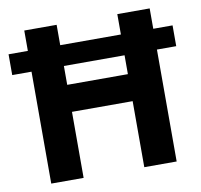

<svg xmlns="http://www.w3.org/2000/svg" viewBox="-79 -798 924 882"><g transform="rotate(-10 382.5 -357.0)"><path d="M90 -522H0V-619H90V-714H241V-619H524V-714H675V-619H765V-522H675V0H524V-308H241V0H90ZM524 -434V-522H241V-434Z"/></g></svg>

Font: OpenSansMMV
Style: Bold
Weight: 700
Foundry: Ascender Corporation
Version: Version 4.001